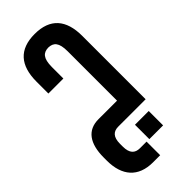

<svg xmlns="http://www.w3.org/2000/svg" viewBox="-257 -610 878 878"><g transform="rotate(-45 182.0 -171.0)"><path d="M184 -570C84 -570 36 -514 36 -410V-333H133V-407C133 -464 152 -481 184 -482C217 -481 235 -464 235 -407V-88H115C44 -88 8 -38 8 53V73C8 171 57 228 152 228H198V140H155C124 140 105 123 105 79V61C105 17 124 0 155 0H332V-410C332 -514 284 -570 184 -570ZM215 48V141H304V48Z"/></g></svg>

Font: Modon Arabic
Style: Bold
Weight: 700
Designer: Ahmedzaza
Foundry: Ahmedzaza
Version: Version 2.010